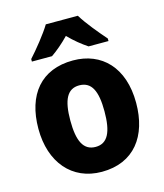

<svg xmlns="http://www.w3.org/2000/svg" viewBox="-115 -852 811 949"><g transform="rotate(-15 290.5 -378.0)"><path d="M373 -766H209C184 -724 129 -656 95 -619V-606H198C227 -626 258 -652 290 -685C322 -652 355 -626 385 -606H487V-619C451 -660 400 -721 373 -766ZM540 -276C540 -458 438 -559 292 -559C129 -559 40 -451 40 -276C40 -105 136 10 289 10C454 10 540 -106 540 -276ZM203 -275C203 -381 229 -432 290 -432C353 -432 378 -380 378 -276C378 -171 353 -117 291 -117C228 -117 203 -171 203 -275Z"/></g></svg>

Font: Noto Sans Arabic UI SmCn XBd
Style: Regular
Weight: 800
Width: 4
Designer: Monotype Design Team, Nadine Chahine and Nizar Qandah
Foundry: Monotype Imaging Inc.
Version: Version 2.010